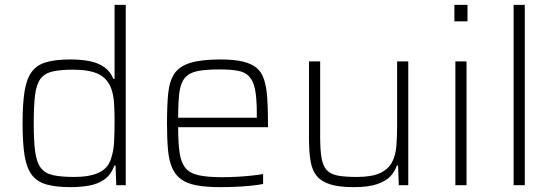

<svg xmlns="http://www.w3.org/2000/svg" viewBox="-20 -763 2279 791"><path d="M271 8Q209 8 170 -3.5Q131 -15 110 -44Q89 -73 81 -124Q73 -175 73 -255Q73 -334 81 -385.5Q89 -437 110 -466Q131 -495 169.5 -506.5Q208 -518 270 -518Q317 -518 352 -510.5Q387 -503 411 -485.5Q435 -468 447 -438H452V-743H498V0H459L456 -81H451Q437 -42 409 -23Q381 -4 345 2Q309 8 271 8ZM286 -34Q348 -34 385.5 -51Q423 -68 436 -105Q448 -139 450 -177Q452 -215 452 -267Q452 -303 450 -336.5Q448 -370 439 -396Q423 -440 385.5 -458Q348 -476 281 -476Q229 -476 196.5 -468.5Q164 -461 147 -438.5Q130 -416 124.5 -372Q119 -328 119 -255Q119 -182 125 -138Q131 -94 148 -71.5Q165 -49 198 -41.5Q231 -34 286 -34Z M887 8Q829 8 789.5 0.5Q750 -7 726 -24.5Q702 -42 689 -72Q676 -102 672 -147Q668 -192 668 -254Q668 -328 673 -378.5Q678 -429 698.5 -459.5Q719 -490 764 -504Q809 -518 888 -518Q944 -518 980 -509.5Q1016 -501 1037 -483.5Q1058 -466 1068 -435Q1078 -404 1081 -360Q1084 -316 1084 -256V-239H714Q714 -177 719.5 -136.5Q725 -96 742.5 -73Q760 -50 796.5 -41.5Q833 -33 895 -33Q921 -33 951.5 -34.5Q982 -36 1011.5 -39Q1041 -42 1064 -46V-5Q1044 -1 1014.5 2Q985 5 952 6.5Q919 8 887 8ZM1038 -258V-296Q1038 -357 1031 -393Q1024 -429 1007 -447.5Q990 -466 960 -471.5Q930 -477 885 -477Q827 -477 793 -470Q759 -463 741.5 -442Q724 -421 719 -382Q714 -343 714 -278H1058Z M1437 8Q1377 8 1340.5 -3.5Q1304 -15 1285 -38Q1266 -61 1259.5 -99Q1253 -137 1253 -190V-510H1299V-201Q1299 -147 1304.5 -113.5Q1310 -80 1326 -62.5Q1342 -45 1372 -39.5Q1402 -34 1450 -34Q1512 -34 1546 -50Q1580 -66 1595 -94.5Q1610 -123 1613 -162Q1616 -201 1616 -246V-510H1662V0H1623L1620 -81H1615Q1607 -57 1588.5 -37Q1570 -17 1534 -4.5Q1498 8 1437 8Z M1852 -675V-743H1906V-675ZM1856 0V-510H1902V0Z M2096 0V-743H2142V0Z"/></svg>

Font: Saira Thin ExtraLight
Style: Regular
Weight: 250
Version: Version 1.101